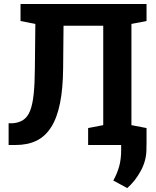

<svg xmlns="http://www.w3.org/2000/svg" viewBox="-20 -731 785 968"><path d="M23.4 0V-109.4H42.5Q75.7 -111.8 97.4 -126.5Q119.1 -141.1 131.6 -172.1Q144 -203.1 149.7 -255.6Q155.3 -308.1 155.8 -387.2L158.2 -610.4L83.5 -625V-710.9H718.8V-625L642.6 -610.4V-100.1L718.8 -85.4V0H424.3V-85.4L500.5 -100.1V-601.1H300.3L298.3 -387.2Q297.4 -283.7 282.5 -210.2Q267.6 -136.7 238 -90.1Q208.5 -43.5 164.1 -21.7Q119.6 0 58.6 0ZM621.6 217.3 551.3 179.2Q570.3 145 580.6 108.6Q590.8 72.3 590.8 27.3V-79.1H718.8L718.3 20.5Q718.3 77.6 690.2 129.6Q662.1 181.6 621.6 217.3Z"/></svg>

Font: Roboto Slab LO
Style: Bold
Weight: 700
Designer: Google
Version: Version 2.000